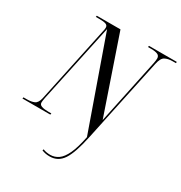

<svg xmlns="http://www.w3.org/2000/svg" viewBox="-235 -867 1187 1259"><g transform="rotate(30 358.5 -237.0)"><path d="M324 240Q305 240 291 237Q277 234 264 229L267 219Q290 229 322 229Q355 229 383 209.5Q411 190 433.5 141.5Q456 93 473 8L233 -672L106 -77Q101 -51 101 -40Q101 -23 119.5 -16.5Q138 -10 171 -10H193L191 0H-20L-18 -10H8Q41 -10 63 -19.5Q85 -29 94 -68L216 -643Q219 -654 220 -662Q221 -670 221 -675Q221 -693 204.5 -698.5Q188 -704 160 -704H129L131 -714H310L506 -141L609 -630Q612 -644 613 -653.5Q614 -663 614 -669Q614 -689 597 -696.5Q580 -704 548 -704H524L526 -714H737L735 -704H710Q677 -704 654 -692Q631 -680 621 -632L486 2Q459 131 423 185.5Q387 240 324 240Z"/></g></svg>

Font: Noto Serif Display Condensed
Style: Italic
Weight: 400
Width: 3
Italic angle: -12°
Designer: Monotype Design Team
Foundry: Monotype Imaging Inc.
Version: Version 2.009